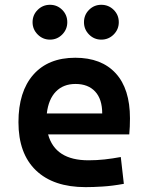

<svg xmlns="http://www.w3.org/2000/svg" viewBox="-20 -767 626 797"><path d="M335.4 9.8Q201.7 9.8 129.2 -59.8Q56.6 -129.4 56.6 -259.8Q56.6 -386.7 118.4 -457Q180.2 -527.3 292.5 -527.3Q400.9 -527.3 460.2 -462.9Q519.5 -398.4 519.5 -275.9Q519.5 -240.7 516.6 -209H179.7Q209 -101.6 347.2 -101.6Q381.3 -101.6 414.3 -105.2Q447.3 -108.9 481.4 -115.2L494.1 -3.9Q445.8 4.9 406 7.3Q366.2 9.8 335.4 9.8ZM174.3 -295.9H404.3Q404.3 -355.5 375 -387Q345.7 -418.5 293.5 -418.5Q242.7 -418.5 211.9 -386.7Q181.2 -355 174.3 -295.9ZM400.4 -602.5Q370.6 -602.5 349.6 -623.8Q328.6 -645 328.6 -674.8Q328.6 -705.1 349.6 -726.1Q370.6 -747.1 400.4 -747.1Q430.7 -747.1 451.9 -726.1Q473.1 -705.1 473.1 -674.8Q473.1 -645 451.9 -623.8Q430.7 -602.5 400.4 -602.5ZM187.5 -602.5Q157.7 -602.5 136.5 -623.8Q115.2 -645 115.2 -674.8Q115.2 -705.1 136.5 -726.1Q157.7 -747.1 187.5 -747.1Q217.3 -747.1 238.3 -726.1Q259.3 -705.1 259.3 -674.8Q259.3 -645 238.3 -623.8Q217.3 -602.5 187.5 -602.5Z"/></svg>

Font: Cascadia Mono PL SemiBold
Style: Regular
Weight: 600
Monospace: yes
Designer: Aaron Bell
Foundry: Saja Typeworks
Version: Version 2404.023; ttfautohint (v1.8.4)